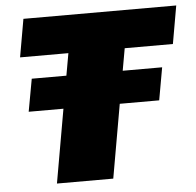

<svg xmlns="http://www.w3.org/2000/svg" viewBox="-50 -726 793 776"><g transform="rotate(-5 346.5 -337.5)"><path d="M85.5 -431H226L242 -521H46L73 -675H693L666 -521H470.5L454.5 -431H614.5L591 -299H431L378.5 0H150L202.5 -299H61.5Z"/></g></svg>

Font: Rudi
Style: Regular
Weight: 400
Italic angle: -10°
Designer: Tyler Finck
Foundry: Etcetera Type Company
Version: Version 1.111; ttfautohint (v1.8.4)